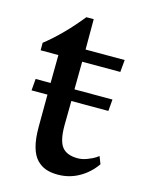

<svg xmlns="http://www.w3.org/2000/svg" viewBox="-89 -586 489 653"><g transform="rotate(15 155.0 -260.0)"><path d="M133.8 -531.2H159.7V-424.3H297.4L293.5 -381.3H159.2L158.2 -283.7H292L288.6 -242.7H158.2L157.2 -159.2V-155.8Q157.2 -102.1 174.1 -81.1Q190.9 -60.1 229 -60.1Q245.1 -60.1 262.7 -66.9Q280.3 -73.7 290 -80.1L299.3 -86.9L309.6 -60.5Q286.6 -27.3 252.4 -8.1Q218.3 11.2 177.7 11.2Q153.8 11.2 135.7 4.9Q117.7 -1.5 103.3 -16.6Q88.9 -31.7 81.3 -59.3Q73.7 -86.9 73.7 -126.5V-141.6L74.2 -242.7H18.1L21.5 -283.7H74.2L75.2 -382.3H12.7V-408.7Q74.2 -457 133.8 -531.2Z"/></g></svg>

Font: Neuton
Style: Regular
Weight: 400
Designer: Brian M Zick
Version: Version 1.3